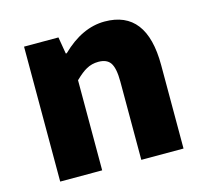

<svg xmlns="http://www.w3.org/2000/svg" viewBox="-89 -683 835 782"><g transform="rotate(-15 329.0 -291.5)"><path d="M72 0V-284V-569H217L229 -498H233Q320 -583 415 -583Q592 -583 592 -352V0H414V-330Q414 -387 398 -410Q383 -431 348 -431Q320 -431 297 -418Q278 -408 249 -380V0Z"/></g></svg>

Font: GenSekiGothic TW H
Style: Regular
Weight: 900
Version: Version 1.501;PS 1;hotconv 16.6.51;makeotf.lib2.5.65220